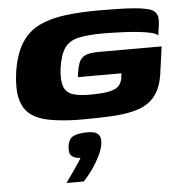

<svg xmlns="http://www.w3.org/2000/svg" viewBox="-53 -515 791 840"><g transform="rotate(-5 343.0 -95.0)"><path d="M271 4Q203 2 153 -7.5Q103 -17 72 -41Q41 -65 29.5 -110Q18 -155 28 -227Q40 -306 70.5 -354Q101 -402 150.5 -425.5Q200 -449 266.5 -457Q333 -465 416 -465Q458 -465 497.5 -464Q537 -463 568 -460.5Q599 -458 615 -454Q645 -449 656.5 -436.5Q668 -424 669 -409Q670 -394 668 -379L661 -332Q657 -341 634 -346.5Q611 -352 579.5 -355.5Q548 -359 515.5 -360.5Q483 -362 457.5 -362.5Q432 -363 423 -363Q353 -363 312.5 -353.5Q272 -344 252 -315.5Q232 -287 223 -227Q217 -174 227 -147Q237 -120 265 -110.5Q293 -101 338 -101Q394 -101 424 -107Q454 -113 467 -126Q480 -139 484 -161Q484 -168 485 -173Q486 -178 487 -182H295Q300 -222 308 -243.5Q316 -265 335.5 -274.5Q355 -284 397 -284H672L655 -162Q646 -103 618.5 -68.5Q591 -34 546.5 -19Q502 -4 442.5 0Q383 4 310 4Q300 4 290 4Q280 4 271 4ZM205 275Q221 253 232 237Q243 221 253.5 206Q264 191 276 171Q273 171 268 170.5Q263 170 260 169Q245 166 235 156Q225 146 228 117Q233 81 256 71.5Q279 62 317 62Q333 62 346 65.5Q359 69 367 81Q375 93 372 117Q368 143 354 171Q340 199 321 226Q302 253 281 275Z"/></g></svg>

Font: Genos ExtraBold
Style: Italic
Weight: 800
Italic angle: -8°
Version: Version 1.010